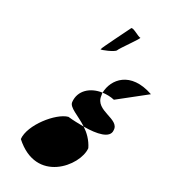

<svg xmlns="http://www.w3.org/2000/svg" viewBox="-116 -1030 871 978"><g transform="rotate(15 319.5 -540.5)"><path d="M58 -244C187 -45 387 -190 402 -288C394 -329 374 -362 351 -388C322 -396 291 -405 263 -416C197 -416 70 -322 58 -244ZM262 -494C257 -464 308 -436 351 -388C426 -368 496 -365 503 -409C520 -474 384 -480 397 -564C398 -569 397 -575 399 -580C332 -588 272 -558 262 -494ZM332 -791C331 -786 408 -796 415 -808C422 -820 522 -900 512 -900C502 -900 461 -946 454 -934C446 -924 334 -799 332 -791ZM399 -580C421 -577 443 -571 464 -560L639 -636C510 -723 421 -656 399 -580Z"/></g></svg>

Font: Ampere
Style: CndIta
Weight: 400
Version: Version 1